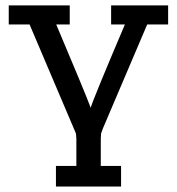

<svg xmlns="http://www.w3.org/2000/svg" viewBox="-20 -492 652 707"><path d="M12.2 -401.9V-472.2H236.8V-401.9H187Q290 -158.7 314 -95.2Q321.8 -124 439.9 -401.9H389.2V-472.2H599.1V-401.9H522L358.9 -19L352.1 0L351.1 19V119.1H425.8V194.8H186V119.1H261.2V19L259.8 0L88.9 -401.9Z"/></svg>

Font: CMU Concrete
Style: Bold
Weight: 700
Version: Version 0.7.0